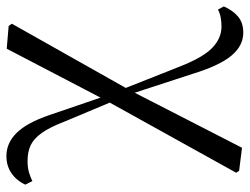

<svg xmlns="http://www.w3.org/2000/svg" viewBox="-110 -459 779 599"><g transform="rotate(-90 279.5 -159.5)"><path d="M46 197 40 188 268 -223 427 -528 498 -522 505 -512 297 -143 118 206ZM477 210Q436 210 405 172.5Q374 135 349 53L284 -146H277L299 -171L371 11Q400 85 430 113.5Q460 142 496 142Q511 142 524.5 139.5Q538 137 549 131L559 149Q547 177 527.5 193.5Q508 210 477 210ZM265 -192 200 -347Q182 -394 164 -419Q146 -444 125.5 -453.5Q105 -463 77 -463Q56 -463 41 -458.5Q26 -454 14 -448L3 -470Q16 -498 39 -513.5Q62 -529 92 -529Q133 -529 164.5 -497Q196 -465 220 -395L281 -216H291Z"/></g></svg>

Font: Noto Serif TC
Style: Regular
Weight: 400
Designer: Ryoko NISHIZUKA  (kana & ideographs); Frank Grießhammer (Latin, Greek & Cyrillic); Wenlong ZHANG  (bopomofo); Sandoll Co
Foundry: Adobe
Version: Version 2.003-H1;hotconv 1.1.1;makeotfexe 2.6.0